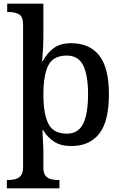

<svg xmlns="http://www.w3.org/2000/svg" viewBox="-20 -780 663 1040"><path d="M17 240V195H26Q46 195 64 190Q82 185 93.5 170.5Q105 156 105 125V-646Q105 -691 82 -703Q59 -715 27 -715H19V-760H215V-576Q215 -555 213.5 -525Q212 -495 210 -472Q208 -449 208 -449H212Q235 -493 271 -519.5Q307 -546 365 -546Q465 -546 517.5 -479.5Q570 -413 570 -268Q570 -123 517.5 -56Q465 11 367 11Q309 11 272.5 -13Q236 -37 214 -75H210Q210 -75 210.5 -61.5Q211 -48 212 -28Q213 -8 214 11Q215 30 215 40V129Q215 158 226.5 172Q238 186 256 190.5Q274 195 294 195H302V240ZM342 -56Q404 -56 430.5 -110Q457 -164 457 -269Q457 -373 430.5 -426Q404 -479 342 -479Q269 -479 242 -426.5Q215 -374 215 -268Q215 -164 242 -110Q269 -56 342 -56Z"/></svg>

Font: Noto Serif Hentaigana Medium
Style: Regular
Weight: 500
Designer: Kazuhiro Yamada
Foundry: nipponia
Version: Version 1.000; ttfautohint (v1.8.4.7-5d5b)